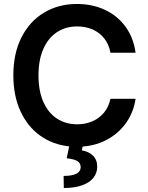

<svg xmlns="http://www.w3.org/2000/svg" viewBox="-20 -737 754 977"><path d="M373 -602.5Q314.5 -602.5 270 -573.5Q225.6 -544.4 200.7 -488.3Q175.8 -432.1 175.8 -353.5Q175.8 -274.4 200.7 -218.3Q225.6 -162.1 270.3 -133.3Q314.9 -104.5 373 -104.5Q415 -104.5 450.4 -119.9Q485.8 -135.3 509.8 -164.6Q533.7 -193.8 542 -234.4H669.9Q660.6 -169.9 625.2 -116.9Q589.8 -64 532 -30.5Q474.1 2.9 400.4 8.8L396.5 28.3Q431.2 33.7 452.9 54.7Q474.6 75.7 474.6 111.3Q474.6 144 454.8 168.5Q435.1 192.9 396.7 206.3Q358.4 219.7 304.7 219.7L303.7 158.2Q389.2 158.2 390.6 114.3Q390.6 93.3 373.8 82.8Q356.9 72.3 319.3 68.4L332 7.8Q248.5 -1 184.3 -46.9Q120.1 -92.8 84 -171.4Q47.9 -250 47.9 -353.5Q47.9 -465.3 89.6 -547.4Q131.3 -629.4 204.8 -673.1Q278.3 -716.8 371.1 -716.8Q449.2 -716.8 513.2 -687.3Q577.1 -657.7 618.2 -601.8Q659.2 -545.9 669.9 -468.8H542Q534.7 -510.3 511.2 -540.5Q487.8 -570.8 451.9 -586.7Q416 -602.5 373 -602.5Z"/></svg>

Font: Pretendard GOV SemiBold
Style: Regular
Weight: 600
Designer: Base glyphs from Inter by Rasmus Andersson; Hangeul glyphs from Noto Sans CJK(Source Han Sans) by Jang Soo-young and Kan
Foundry: Kil Hyung-jin
Version: Version 1.309